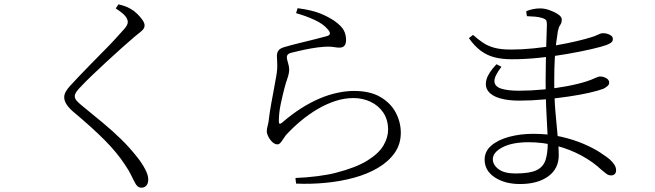

<svg xmlns="http://www.w3.org/2000/svg" viewBox="-20 -812 3040 891"><path d="M637 59Q626 59 618.5 52.5Q611 46 607 37Q599 23 589.5 2.5Q580 -18 559 -49Q523 -104 466 -161.5Q409 -219 317 -296Q298 -313 288 -329Q278 -345 278 -361Q278 -374 285.5 -387Q293 -400 303 -411Q319 -429 343.5 -454.5Q368 -480 397.5 -510.5Q427 -541 456.5 -570.5Q486 -600 510 -626Q534 -652 549 -669Q563 -684 568 -693Q573 -702 573 -710Q573 -722 562 -736.5Q551 -751 517 -773L530 -792Q546 -788 559 -783.5Q572 -779 586 -771Q601 -763 616 -748.5Q631 -734 641 -719.5Q651 -705 651 -694Q651 -685 646 -678Q641 -671 631 -663Q621 -655 605 -642Q580 -621 545.5 -590Q511 -559 474 -525Q437 -491 407 -462Q377 -433 362 -417Q340 -395 333.5 -384.5Q327 -374 327 -366Q327 -355 335.5 -345Q344 -335 360 -322Q413 -279 458 -241.5Q503 -204 542.5 -165.5Q582 -127 618 -81Q638 -56 653 -28Q668 0 668 21Q668 34 664 42Q660 50 653 54.5Q646 59 637 59Z M1351 14Q1403 12 1453.5 5.5Q1504 -1 1538 -10Q1632 -34 1685 -67Q1738 -100 1759.5 -137Q1781 -174 1781 -210Q1781 -256 1759 -289Q1737 -322 1700 -339.5Q1663 -357 1620 -357Q1578 -357 1535.5 -343Q1493 -329 1452.5 -305Q1412 -281 1375 -250Q1338 -219 1306 -184Q1301 -177 1294.5 -167Q1288 -157 1281.5 -149.5Q1275 -142 1267 -142Q1252 -142 1237 -160Q1229 -169 1223.5 -181.5Q1218 -194 1218 -202Q1218 -214 1222.5 -230Q1227 -246 1228 -262Q1232 -294 1238.5 -330Q1245 -366 1251.5 -400.5Q1258 -435 1262 -459Q1268 -493 1266.5 -515.5Q1265 -538 1265 -553Q1265 -568 1273 -578.5Q1281 -589 1305 -595Q1332 -603 1369 -612Q1406 -621 1442 -630Q1478 -639 1499 -645Q1523 -653 1499 -678Q1480 -701 1440 -719.5Q1400 -738 1354 -751L1361 -774Q1430 -765 1470 -748Q1510 -731 1536 -712Q1566 -690 1576 -670Q1586 -650 1586 -627Q1586 -609 1578.5 -600Q1571 -591 1556 -591Q1545 -591 1537 -592.5Q1529 -594 1518 -595Q1507 -596 1485 -595Q1456 -593 1425 -587.5Q1394 -582 1369 -576Q1344 -570 1331 -567Q1320 -564 1315.5 -559Q1311 -554 1311 -546Q1311 -538 1316.5 -520.5Q1322 -503 1322 -490Q1322 -472 1314.5 -450.5Q1307 -429 1300 -403Q1291 -368 1282.5 -328Q1274 -288 1274 -248Q1274 -231 1288 -242Q1333 -281 1377 -309Q1421 -337 1463.5 -355Q1506 -373 1546.5 -381.5Q1587 -390 1623 -390Q1697 -390 1745 -362Q1793 -334 1816.5 -289.5Q1840 -245 1840 -196Q1840 -143 1811.5 -102.5Q1783 -62 1734 -33Q1685 -4 1622 13Q1559 30 1490 36.5Q1421 43 1354 40Z M2393 42Q2323 42 2276 11Q2229 -20 2229 -71Q2229 -110 2260 -136.5Q2291 -163 2342.5 -177Q2394 -191 2455 -191Q2525 -191 2584 -177.5Q2643 -164 2689 -144Q2735 -124 2765.5 -104Q2796 -84 2810 -72Q2824 -59 2831.5 -47Q2839 -35 2839 -22Q2839 -10 2832.5 -4Q2826 2 2816 2Q2804 2 2794 -5.5Q2784 -13 2771 -24Q2732 -61 2678.5 -90Q2625 -119 2562.5 -135.5Q2500 -152 2433 -152Q2357 -152 2312 -128.5Q2267 -105 2267 -73Q2267 -47 2293.5 -27Q2320 -7 2372 -7Q2438 -7 2469.5 -22Q2501 -37 2511.5 -69Q2522 -101 2522 -151Q2522 -174 2519.5 -216Q2517 -258 2514.5 -314.5Q2512 -371 2512 -436Q2512 -477 2513 -520.5Q2514 -564 2515 -603Q2516 -642 2517 -667.5Q2518 -693 2518 -698Q2518 -713 2514 -718.5Q2510 -724 2498 -728Q2482 -733 2465.5 -734.5Q2449 -736 2425 -737L2422 -760Q2436 -766 2452.5 -769.5Q2469 -773 2487 -773Q2507 -773 2530 -765Q2553 -757 2570 -745.5Q2587 -734 2587 -722Q2587 -706 2580 -696.5Q2573 -687 2569 -668Q2565 -644 2561 -612.5Q2557 -581 2554.5 -538.5Q2552 -496 2552 -435Q2552 -358 2557.5 -293.5Q2563 -229 2568 -179Q2573 -129 2573 -92Q2573 -29 2524 6.5Q2475 42 2393 42ZM2389 -345Q2337 -345 2299.5 -356Q2262 -367 2245.5 -389Q2229 -411 2237.5 -442.5Q2246 -474 2284 -514L2307 -502Q2273 -458 2274.5 -434Q2276 -410 2306.5 -400.5Q2337 -391 2388 -391Q2442 -391 2499.5 -396.5Q2557 -402 2610.5 -412Q2664 -422 2704 -435Q2728 -443 2742 -450Q2756 -457 2766 -457Q2779 -457 2793 -449.5Q2807 -442 2807 -428Q2807 -420 2799.5 -413Q2792 -406 2780 -400Q2756 -391 2714.5 -381.5Q2673 -372 2618.5 -364Q2564 -356 2505 -350.5Q2446 -345 2389 -345ZM2356 -537Q2310 -537 2275 -546Q2240 -555 2211 -576.5Q2182 -598 2156 -635L2175 -650Q2199 -629 2221 -614Q2243 -599 2273.5 -590.5Q2304 -582 2352 -582Q2401 -582 2455.5 -587.5Q2510 -593 2562 -602Q2614 -611 2656 -621Q2698 -631 2723 -639Q2741 -644 2754.5 -651Q2768 -658 2779 -658Q2790 -658 2800.5 -654.5Q2811 -651 2817.5 -645.5Q2824 -640 2824 -631Q2824 -620 2815.5 -614Q2807 -608 2794 -603Q2772 -595 2724.5 -584Q2677 -573 2614.5 -562Q2552 -551 2484.5 -544Q2417 -537 2356 -537Z"/></svg>

Font: Noto Serif JP ExtraLight Light
Style: Regular
Weight: 300
Version: Version 2.003-H1;hotconv 1.1.1;makeotfexe 2.6.0